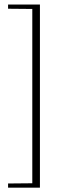

<svg xmlns="http://www.w3.org/2000/svg" viewBox="-20 -724 297 868"><path d="M160.5 -703.5V124.5H16.5V105.5L126 104.5V-683.5L16.5 -684.5V-703.5Z"/></svg>

Font: Newsreader 24pt ExtraLight
Style: Regular
Weight: 250
Designer: Hugues Gentile
Foundry: Production Type
Version: Version 1.003